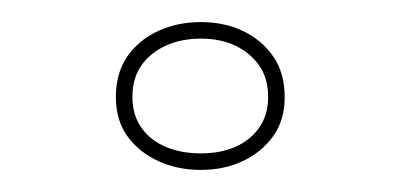

<svg xmlns="http://www.w3.org/2000/svg" viewBox="-20 -370 362 174"><path d="M162 -350Q183 -350 200 -342Q217 -334 227.5 -319Q238 -304 238 -282Q238 -261 227.5 -246.5Q217 -232 200 -224Q183 -216 162 -216Q141 -216 123.5 -224Q106 -232 95.5 -246.5Q85 -261 85 -282Q85 -304 95.5 -319Q106 -334 123.5 -342Q141 -350 162 -350ZM162 -231Q180 -231 193.5 -237Q207 -243 215 -254.5Q223 -266 223 -282Q223 -299 215 -310.5Q207 -322 193.5 -328.5Q180 -335 162 -335Q144 -335 130 -328.5Q116 -322 108 -310.5Q100 -299 100 -282Q100 -266 108 -254.5Q116 -243 130 -237Q144 -231 162 -231Z"/></svg>

Font: Kalnia Glaze Thin Medium
Style: Regular
Weight: 500
Version: Version 1.110